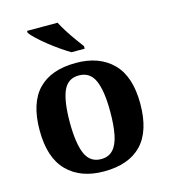

<svg xmlns="http://www.w3.org/2000/svg" viewBox="-114 -857 843 957"><g transform="rotate(-15 307.0 -378.0)"><path d="M304.9 10Q184.8 10 115.8 -59.6Q46.9 -129.2 46.9 -270.2Q46.9 -410.7 113 -479.8Q179.2 -548.9 308.1 -548.9Q428.2 -548.9 497.1 -479.8Q566.1 -410.7 566.1 -270.2Q566.1 -129.2 499.9 -59.6Q433.8 10 304.9 10ZM307 -53Q345.4 -53 368.4 -77.7Q391.5 -102.3 401.3 -150.9Q411.1 -199.6 411.1 -270.2Q411.1 -377.5 387.3 -431.2Q363.5 -484.9 305.9 -484.9Q248.4 -484.9 225.4 -431.2Q202.5 -377.5 202.5 -270.3Q202.5 -163.1 225.9 -108.1Q249.4 -53 307 -53ZM301 -606Q277.5 -620 249.3 -639.5Q221.1 -659 193.6 -681Q166.2 -703 145 -723Q123.8 -743 114.8 -756V-766H272.3Q283.3 -744 300.4 -717Q317.5 -690 336.3 -664Q355.2 -638 369.2 -619V-606Z"/></g></svg>

Font: Noto Serif Lao
Style: Regular
Weight: 400
Designer: Monotype Design Team
Foundry: Monotype Imaging Inc.
Version: Version 2.003